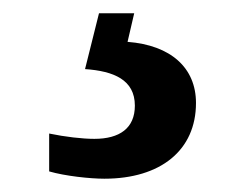

<svg xmlns="http://www.w3.org/2000/svg" viewBox="-20 -29 373 289"><path d="M137 240C222 240 275 197 275 126C275 73 237 39 172 34L182 -9H129L108 75C151 78 183 91 183 130C183 164 160 180 122 180C104 180 78 177 54 172V229C78 236 116 240 137 240Z"/></svg>

Font: Noto Serif Georgian SemiBold
Style: Regular
Weight: 600
Designer: Monotype Design Team, Akaki Razmadze
Foundry: Google LLC
Version: Version 2.003